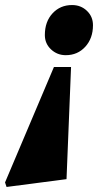

<svg xmlns="http://www.w3.org/2000/svg" viewBox="-69 -536 434 762"><path d="M213 -270 195 175 -43 206 -49 188 145 -270ZM217 -516Q252 -516 276 -493Q300 -470 300 -436Q300 -384 269.5 -350.5Q239 -317 192 -317Q158 -317 133.5 -340Q109 -363 109 -397Q109 -450 139.5 -483Q170 -516 217 -516Z"/></svg>

Font: Platypi ExtraBold
Style: Italic
Weight: 800
Italic angle: -13°
Designer: David Sargent
Foundry: Bolt Cutter Type
Version: Version 1.200; ttfautohint (v1.8.4.7-5d5b)